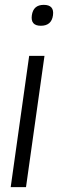

<svg xmlns="http://www.w3.org/2000/svg" viewBox="-20 -770 255 790"><path d="M148 -664Q105 -664 111 -707Q117 -750 160 -750Q204 -750 198 -707Q192 -664 148 -664ZM100 -540H163L87 0H24Z"/></svg>

Font: Plata Sans Light
Style: Italic
Weight: 300
Italic angle: -8°
Designer: Pablo Impallari, Andres Torresi, & Cristiano Sobral
Foundry: Pablo Impallari, Andres Torresi, & Cristiano Sobral
Version: Version 1.00;December 28, 2019;FontCreator 12.0.0.2547 64-bi